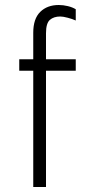

<svg xmlns="http://www.w3.org/2000/svg" viewBox="-20 -748 378 768"><path d="M283 -711V-666Q270 -672 251 -677Q232 -682 221 -682Q195 -682 179.5 -668.5Q164 -655 164 -615V-511H283V-465H164V0H113V-465H57V-511H113V-617Q113 -673 141 -700.5Q169 -728 215 -728Q233 -728 251.5 -723.5Q270 -719 283 -711Z"/></svg>

Font: Chivo Thin
Style: Regular
Weight: 100
Designer: Hector Gatti
Foundry: Omnibus-Type
Version: Version 1.007